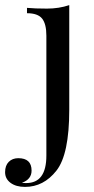

<svg xmlns="http://www.w3.org/2000/svg" viewBox="-84 -546 371 754"><path d="M19 172.9Q98.1 172.9 98.1 64.9V-405.8Q98.1 -452.1 81.3 -473.1Q64.5 -494.1 22 -494.1V-515.1Q53.2 -512.2 100.3 -512.2Q147.5 -512.2 188 -525.9V-115.2Q188 60.1 137.7 124Q87.4 188 14.2 188Q-21 188 -42.5 172.1Q-64 156.2 -64 130.1Q-64 104 -49.6 89.6Q-35.2 75.2 -12.2 75.2Q40 75.2 40 124Q40 158.2 2 171.9Q7.8 172.9 19 172.9Z"/></svg>

Font: PlayfairDisplay-Regular
Style: Regular
Weight: 400
Designer: Claus Eggers Sørensen
Foundry: Claus Eggers Sørensen
Version: Version 1.002;PS 001.002;hotconv 1.0.70;makeotf.lib2.5.58329